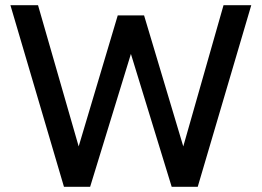

<svg xmlns="http://www.w3.org/2000/svg" viewBox="-20 -717 1004 737"><path d="M225.5 0 20 -697H126L282 -155L432 -658H533L683.5 -155L838 -697H944.5L739 0H639L482.5 -510L326 0Z"/></svg>

Font: HK Grotesk Medium
Style: Regular
Weight: 500
Designer: Alfredo Marco Pradil
Foundry: Hanken Design Co.
Version: Version 3.001;FEAKit 1.0